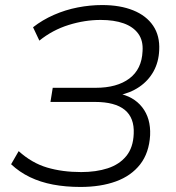

<svg xmlns="http://www.w3.org/2000/svg" viewBox="-20 -733 697 761"><path d="M299 8Q240 8 190 -1.5Q140 -11 98.5 -31Q57 -51 24 -82L54 -134Q106 -87 166.5 -69Q227 -51 302 -51Q361 -51 407 -66Q453 -81 480.5 -114.5Q508 -148 510 -203Q513 -266 474.5 -297.5Q436 -329 356 -329H180L189 -385H359Q444 -385 493 -422Q542 -459 545 -530Q548 -572 528 -599.5Q508 -627 470 -640.5Q432 -654 379 -654Q316 -654 252 -634Q188 -614 136 -572L111 -625Q148 -654 193.5 -674Q239 -694 288 -703.5Q337 -713 385 -713Q456 -713 508 -692Q560 -671 587 -631Q614 -591 611 -534Q609 -487 588.5 -450Q568 -413 532 -388.5Q496 -364 446 -354V-363Q509 -352 543.5 -308Q578 -264 575 -197Q571 -127 535.5 -81.5Q500 -36 439.5 -14Q379 8 299 8Z"/></svg>

Font: Nunito Sans 10pt Light
Style: Italic
Weight: 300
Italic angle: -9°
Designer: Vernon Adams
Foundry: Vernon Adams
Version: Version 3.101;gftools[0.9.27]